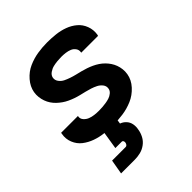

<svg xmlns="http://www.w3.org/2000/svg" viewBox="-210 -660 996 996"><g transform="rotate(-45 288.0 -162.0)"><path d="M245 8Q280 8 316.5 3Q353 -2 388 -17Q423 -32 450 -61.5Q477 -91 483 -127Q486 -145 484 -162Q482 -179 476.5 -194Q471 -209 462 -222.5Q453 -236 441.5 -247.5Q430 -259 416.5 -268Q403 -277 388 -284Q373 -291 357 -296.5Q341 -302 325 -306Q309 -310 292.5 -314Q276 -318 260 -323.5Q244 -329 229.5 -336Q215 -343 204.5 -357Q194 -371 197 -388Q200 -403 214.5 -413Q229 -423 244 -426.5Q259 -430 274.5 -431.5Q290 -433 305 -433Q320 -433 335.5 -431Q351 -429 364.5 -423.5Q378 -418 387 -405.5Q396 -393 393 -378V-375H516Q517 -379 518 -382Q523 -414 512 -443Q501 -472 478.5 -491Q456 -510 427.5 -520.5Q399 -531 368 -534.5Q337 -538 305 -538Q270 -538 235 -532.5Q200 -527 166 -512Q132 -497 106.5 -467.5Q81 -438 75 -404Q72 -386 74 -369Q76 -352 81.5 -336.5Q87 -321 96 -307.5Q105 -294 116.5 -283Q128 -272 141.5 -262.5Q155 -253 170 -246Q185 -239 200.5 -233.5Q216 -228 232.5 -224Q249 -220 265.5 -216Q282 -212 297.5 -207Q313 -202 328 -194.5Q343 -187 353.5 -173.5Q364 -160 361 -143Q359 -130 347.5 -120.5Q336 -111 323 -107Q310 -103 297 -101Q284 -99 271 -98Q258 -97 245 -97Q228 -97 212 -99Q196 -101 181.5 -106.5Q167 -112 156 -124.5Q145 -137 148 -153Q148 -154 149 -155H25Q24 -152 24 -148Q18 -116 30 -86.5Q42 -57 66 -38.5Q90 -20 119.5 -9.5Q149 1 180.5 4.5Q212 8 245 8ZM96 214H196Q217 214 238 209Q259 204 277.5 190.5Q296 177 306.5 157Q317 137 320 116Q324 97 320.5 78.5Q317 60 304.5 46.5Q292 33 275 27L279 0H184L168 100H215Q221 100 223.5 105.5Q226 111 225 117Q224 123 220 128.5Q216 134 210 134H110Z"/></g></svg>

Font: Iosevka Sparkle Oblique
Style: Bold
Weight: 700
Italic angle: -9°
Designer: Belleve Invis
Foundry: Belleve Invis
Version: Version 4.5.0; ttfautohint (v1.8.3)